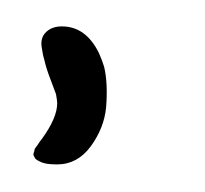

<svg xmlns="http://www.w3.org/2000/svg" viewBox="-20 -179 154 144"><path d="M13.2 -56.6Q11.2 -57.1 9.8 -57.9Q8.3 -58.6 7.3 -59.3Q6.3 -60.1 5.9 -61Q5.4 -62 5.1 -62.7Q4.9 -63.5 5.4 -64.7Q5.9 -65.9 5.9 -66.7Q5.9 -67.4 7.1 -68.8Q8.3 -70.3 8.5 -70.8Q8.8 -71.3 10 -73Q11.2 -74.7 11.7 -75.2Q22.9 -90.8 22.9 -101.6Q22.9 -103.5 22 -108.4Q21 -111.3 17.8 -119.6Q14.6 -127.9 13.2 -134.3Q12.2 -137.2 11.2 -144Q10.3 -150.9 14.6 -155Q19 -159.2 26.4 -159.2Q44.4 -159.2 54.2 -139.2Q56.6 -133.8 58.1 -128.9Q61 -116.7 59.6 -98.6Q58.1 -83 48.1 -69.3Q38.1 -55.7 22.9 -55.7Q16.6 -55.7 13.2 -56.6Z"/></svg>

Font: Sintesa 3
Style: 3
Weight: 400
Version: Version 001.000